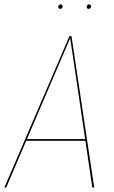

<svg xmlns="http://www.w3.org/2000/svg" viewBox="-23 -843 512 863"><path d="M248 -803.2Q238.8 -803.2 238.8 -812.5Q238.8 -816.9 241.9 -820.1Q245.1 -823.2 249.5 -823.2Q258.3 -823.2 258.3 -814Q258.3 -809.6 255.4 -806.4Q252.4 -803.2 248 -803.2ZM376 -803.2Q366.7 -803.2 366.7 -812.5Q366.7 -816.9 369.6 -820.1Q372.6 -823.2 377 -823.2Q386.2 -823.2 386.2 -814Q386.2 -809.6 383.3 -806.4Q380.4 -803.2 376 -803.2ZM392.1 0 360.8 -210H94.7L4.9 0H-3.4L289.1 -680.7H298.3L400.4 0ZM98.1 -217.8H359.9L292.5 -671.9Z"/></svg>

Font: Fira Sans Compressed Eight
Style: Italic
Weight: 100
Width: 3
Italic angle: -8°
Designer: Carrois Corporate & Edenspiekermann AG
Foundry: Carrois Corporate GbR & Edenspiekermann AG
Version: Version 4.203;PS 004.203;hotconv 1.0.88;makeotf.lib2.5.64775